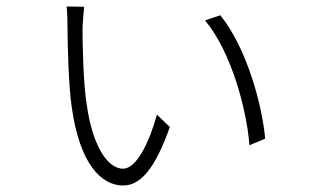

<svg xmlns="http://www.w3.org/2000/svg" viewBox="-20 -560 996 591"><path d="M239 -539.1 185 -540.1C187.1 -529.1 187.9 -486.2 187.9 -468C187.9 -426.1 191.1 -293 201 -229C225.9 -52.9 293 11 359 11C413 11 457.7 -41.9 502.8 -169L463.1 -207C438.9 -120 399.9 -40.8 359 -40.8C307.2 -40.8 263.1 -120.7 247.2 -236.9C236.2 -302.9 234 -424 234 -468C234 -486.2 237.9 -529.1 239 -539.1ZM658 -513.1 611.2 -497.2C692.1 -400.2 739 -224.1 747.9 -112.9L796.2 -133.2C787.3 -236.2 739 -414.1 658 -513.1Z"/></svg>

Font: Karasuma Gothic
Style: Light
Weight: 300
Designer: Rasmus Andersson / Ryoko Nishizuka
Foundry: rsms
Version: Version 1.00